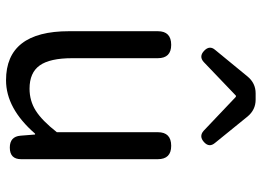

<svg xmlns="http://www.w3.org/2000/svg" viewBox="-137 -730 880 646"><g transform="rotate(90 303.0 -407.0)"><path d="M515.6 -498V-38.1Q515.6 0 476.6 0Q439.5 0 436.5 -36.1L432.6 -85H429.7Q344.7 12.7 250 12.7Q85 12.7 85 -199.2V-498Q85 -543 130.9 -543Q175.8 -543 175.8 -498V-210Q175.8 -134.8 200.2 -100.6Q224.6 -66.4 278.3 -66.4Q319.3 -66.4 352.5 -87.4Q385.7 -108.4 424.8 -158.2V-498Q424.8 -543 470.7 -543Q515.6 -543 515.6 -498ZM147.5 -690.4Q199.2 -753.9 237.3 -799.8Q259.8 -827.1 293.9 -827.1H315.4Q349.6 -827.1 372.1 -799.8L460.9 -690.4Q477.5 -670.9 458 -653.3Q438.5 -635.7 419.9 -652.3L305.7 -760.7H301.8L188.5 -652.3Q169.9 -635.7 150.9 -653.8Q131.8 -671.9 147.5 -690.4Z"/></g></svg>

Font: GenSenMaruGothic TW TTF Regular
Style: Regular
Weight: 400
Version: Version 1.301